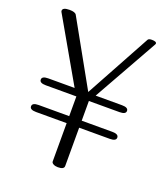

<svg xmlns="http://www.w3.org/2000/svg" viewBox="-128 -764 756 867"><g transform="rotate(20 250.0 -331.0)"><path d="M250 11.7Q237.3 11.7 228.5 6.8Q219.7 2 219.7 -4.9V-189H72.8Q42.5 -189 42.5 -205.6Q42.5 -222.7 72.8 -222.7H219.7V-317.4H72.8Q42.5 -317.4 42.5 -334Q42.5 -350.6 72.8 -350.6H199.2L26.4 -651.9Q24.4 -655.3 24.4 -658.2Q24.4 -674.3 57.6 -674.3Q84.5 -674.3 90.8 -663.1L263.2 -354.5L434.1 -667.5Q438 -674.3 452.6 -674.3Q475.6 -674.3 475.6 -664.1Q475.6 -662.6 474.1 -659.7L300.3 -350.6H426.8Q457 -350.6 457 -334Q457 -317.4 426.8 -317.4H279.8V-222.7H426.8Q457 -222.7 457 -205.6Q457 -189 426.8 -189H279.8V-4.9Q279.8 11.7 250 11.7Z"/></g></svg>

Font: Gayathri Thin
Style: Regular
Weight: 100
Designer: Binoy Dominic <binoy.domenic@gmail.com>
Foundry: SMC
Version: Version 1.000